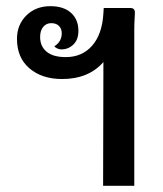

<svg xmlns="http://www.w3.org/2000/svg" viewBox="-20 -602 527 622"><path d="M417 -561Q417 -555 416 -539Q415 -523 415 -505V0H314L315 -401Q267 -346 181 -346Q116 -346 75.5 -380.5Q35 -415 35 -476Q35 -522 65.5 -552Q96 -582 143 -582Q186 -582 210 -560.5Q234 -539 234 -502Q234 -473 217.5 -457.5Q201 -442 179 -442Q172 -442 165.5 -445Q159 -448 156 -452Q180 -467 180 -494Q180 -509 171 -518Q162 -527 146 -527Q130 -527 120 -515Q110 -503 110 -482Q110 -452 131 -434.5Q152 -417 193 -417Q246 -417 278.5 -454Q311 -491 315 -559L316 -576H403Q417 -576 417 -561Z"/></svg>

Font: Krub SemiBold
Style: Regular
Weight: 600
Version: Version 1.000; ttfautohint (v1.6)